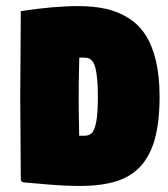

<svg xmlns="http://www.w3.org/2000/svg" viewBox="-20 -613 554 635"><path d="M240.2 -293Q240.2 -234.9 241.9 -164.1H258.5Q265.9 -164.1 271.1 -165.6Q276.4 -167.2 282 -171.6Q287.6 -176 291.3 -184.9Q294.9 -193.8 297.9 -207.9Q300.8 -221.9 302.2 -243.3Q303.7 -264.6 303.7 -293.2Q303.7 -327.1 301.4 -351.1Q299.1 -375 295.5 -388.8Q292 -402.6 285.8 -410.3Q279.5 -418 273.6 -420.2Q267.6 -422.4 258.5 -422.4H242.2Q240.2 -341.3 240.2 -293ZM46.9 -293Q46.9 -341.8 47.9 -434.6Q48.8 -527.3 48.8 -576.2Q157 -592.8 239.3 -592.8Q290.5 -592.8 330.8 -583.7Q371.1 -574.7 404.9 -553.3Q438.7 -532 460.9 -497.9Q483.2 -463.9 495.5 -412.5Q507.8 -361.1 507.8 -293.2Q507.8 -252.9 504 -218.9Q500.2 -184.8 493.2 -157.5Q486.1 -130.1 475.1 -108.2Q464.1 -86.2 450.7 -69.7Q437.3 -53.2 419.8 -40.8Q402.3 -28.3 383.3 -20.3Q364.3 -12.2 340.9 -7.2Q317.6 -2.2 293.7 -0.1Q269.8 2 241.2 2Q231.4 2 220.1 1.6Q208.7 1.2 200.2 1Q191.7 0.7 177 -0.2Q162.4 -1.2 155.8 -1.6Q149.2 -2 131.2 -3.5Q113.3 -5.1 108.8 -5.5Q104.2 -5.9 83 -7.7Q61.8 -9.5 58.6 -9.8Q54.7 -9.8 51.8 -12.7Q48.8 -15.6 48.8 -19.5Q48.8 -64.7 47.9 -154.1Q46.9 -243.4 46.9 -293Z"/></svg>

Font: Digitalt
Style: Medium
Weight: 500
Designer: gluk
Foundry: gluk
Version: Version 0.60